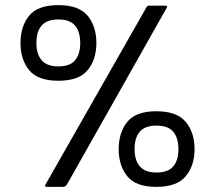

<svg xmlns="http://www.w3.org/2000/svg" viewBox="-20 -729 839 749"><path d="M162 0Q157 0 156 -3Q155 -6 158 -10L551 -700Q554 -705 556 -706Q558 -707 563 -707H625Q631 -707 632 -704Q633 -701 625 -689L241 -9Q238 -5 235 -2.5Q232 0 226 0ZM208 -414Q127 -414 93.5 -455.5Q60 -497 60 -561Q60 -626 93.5 -667.5Q127 -709 208 -709Q288 -709 322 -667.5Q356 -626 356 -561Q356 -497 322 -455.5Q288 -414 208 -414ZM208 -470Q253 -470 273 -494Q293 -518 293 -561Q293 -605 273 -629Q253 -653 208 -653Q163 -653 142.5 -629.5Q122 -606 122 -561Q122 -518 142.5 -494Q163 -470 208 -470ZM590 0Q510 0 476.5 -41.5Q443 -83 443 -147Q443 -212 476.5 -253.5Q510 -295 590 -295Q670 -295 704.5 -253.5Q739 -212 739 -147Q739 -83 704.5 -41.5Q670 0 590 0ZM590 -56Q636 -56 656 -80Q676 -104 676 -147Q676 -191 656 -215Q636 -239 590 -239Q546 -239 525.5 -215.5Q505 -192 505 -147Q505 -104 525.5 -80Q546 -56 590 -56Z"/></svg>

Font: Glory Thin Medium
Style: Regular
Weight: 500
Version: Version 1.011